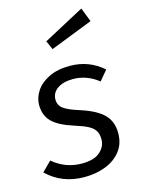

<svg xmlns="http://www.w3.org/2000/svg" viewBox="-121 -867 703 949"><g transform="rotate(-15 230.0 -392.5)"><path d="M432 -474 390 -424Q331 -471 261 -471Q211 -471 181 -450.5Q151 -430 151 -395Q151 -365 175.5 -347.5Q200 -330 259 -312Q336 -287 372 -251Q408 -215 408 -155Q408 -101 378.5 -63.5Q349 -26 300 -7Q251 12 192 12Q77 12 0 -63L48 -111Q113 -56 196 -56Q259 -56 289.5 -83Q320 -110 320 -147Q320 -174 309.5 -191Q299 -208 275.5 -220.5Q252 -233 207 -247Q131 -271 98.5 -304Q66 -337 66 -390Q66 -427 88.5 -461Q111 -495 155 -516.5Q199 -538 262 -538Q360 -538 432 -474ZM419 -725 202 -640 182 -685 391 -797Z"/></g></svg>

Font: FiraGO Book
Style: Italic
Weight: 350
Italic angle: -8°
Designer: bBox Type GmbH
Foundry: bBox Type GmbH
Version: Version 1.001